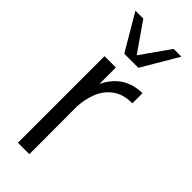

<svg xmlns="http://www.w3.org/2000/svg" viewBox="-238 -752 783 783"><g transform="rotate(45 154.0 -360.0)"><path d="M63 0V-499.5H128.4V-404.8Q152.8 -454.6 191.2 -478.3Q229.5 -502 279.3 -502V-443.8Q226.1 -443.8 193.4 -419.4Q160.6 -395 145.5 -356.2Q130.4 -317.4 128.4 -273.9L128.9 0ZM112.8 -563.5 21 -719.7H66.4L153.3 -594.7L241.2 -719.7H286.1L194.3 -563.5Z"/></g></svg>

Font: Pontano Sans Light
Style: Regular
Weight: 300
Designer: Vernon Adams
Foundry: Vernon Adams
Version: Version 2.001